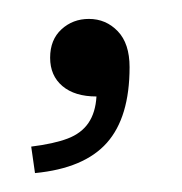

<svg xmlns="http://www.w3.org/2000/svg" viewBox="-20 -92 192 203"><path d="M13 63Q37 60 51.5 54.5Q66 49 73.5 38Q81 27 82 10Q59 10 46 -1Q33 -12 33 -31Q33 -50 45 -61Q57 -72 74 -72Q92 -72 104.5 -59Q117 -46 117 -21Q117 32 93 59Q69 86 17 91Z"/></svg>

Font: Margherita Variable
Style: Regular
Weight: 400
Designer: James Puckett
Foundry: Dunwich Type Founders
Version: Version 1.008